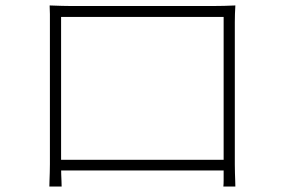

<svg xmlns="http://www.w3.org/2000/svg" viewBox="-20 -686 1040 704"><path d="M162 -666Q191 -665 207 -664.5Q223 -664 238 -664Q246 -664 277 -664Q308 -664 353.5 -664Q399 -664 451.5 -664Q504 -664 556.5 -664Q609 -664 653.5 -664Q698 -664 727.5 -664Q757 -664 764 -664Q779 -664 801.5 -664.5Q824 -665 843 -666Q842 -651 841.5 -635Q841 -619 841 -604Q841 -596 841 -566.5Q841 -537 841 -494Q841 -451 841 -400.5Q841 -350 841 -300.5Q841 -251 841 -209Q841 -167 841 -140Q841 -113 841 -109Q841 -99 841 -83.5Q841 -68 841.5 -51.5Q842 -35 842.5 -21.5Q843 -8 843 -2H799Q800 -10 800 -25Q800 -40 800 -58Q800 -76 800 -91Q800 -95 800 -126Q800 -157 800 -205Q800 -253 800 -309.5Q800 -366 800 -421Q800 -476 800 -522Q800 -568 800 -596Q800 -624 800 -624H204Q204 -624 204 -596.5Q204 -569 204 -523Q204 -477 204 -422.5Q204 -368 204 -312Q204 -256 204 -208Q204 -160 204 -128.5Q204 -97 204 -91Q204 -83 204 -71Q204 -59 204.5 -46Q205 -33 205.5 -21Q206 -9 206 -2H161Q161 -9 161.5 -23Q162 -37 162.5 -53Q163 -69 163 -84Q163 -99 163 -108Q163 -114 163 -142Q163 -170 163 -213Q163 -256 163 -306.5Q163 -357 163 -407Q163 -457 163 -500Q163 -543 163 -571Q163 -599 163 -604Q163 -618 163 -634Q163 -650 162 -666ZM819 -100V-61H187V-100Z"/></svg>

Font: Noto Sans TC ExtraLight
Style: Regular
Weight: 250
Designer: Ryoko NISHIZUKA  (kana, bopomofo & ideographs); Paul D. Hunt (Latin, Greek & Cyrillic); Sandoll Communications , Soo-you
Foundry: Adobe
Version: Version 2.004-H2;hotconv 1.0.118;makeotfexe 2.5.65603